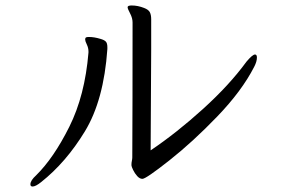

<svg xmlns="http://www.w3.org/2000/svg" viewBox="-20 -665 1040 701"><path d="M463 -90Q464 -281 464 -583Q464 -599 455 -616Q446 -633 446 -638V-639Q446 -645 461 -645Q483 -645 506 -636Q522 -630 527 -620.5Q532 -611 532 -595V-574V-486L530 -116Q625 -180 721.5 -267.5Q818 -355 880 -440Q902 -466 911 -466Q918 -466 918 -455Q918 -440 908 -421Q863 -333 773.5 -240Q684 -147 598.5 -79.5Q513 -12 500 -12Q490 -12 481 -22Q472 -32 466 -44.5Q460 -57 460 -61V-65Q460 -71 461.5 -78Q463 -85 463 -90ZM130 0Q110 16 99 16Q91 16 91 8Q91 -6 112 -25Q176 -88 233 -202Q290 -316 303 -473V-477Q303 -490 297 -502.5Q291 -515 291 -520Q291 -524 292 -526Q293 -530 305 -530Q324 -530 347 -523Q361 -519 366.5 -513Q372 -507 372 -493V-486Q359 -299 290 -185.5Q221 -72 130 0Z"/></svg>

Font: Fusion Kai T
Style: Regular
Weight: 400
Designer: Fontworks Inc.
Version: Version 24.134;May 13, 2024